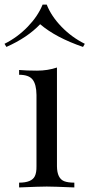

<svg xmlns="http://www.w3.org/2000/svg" viewBox="-55 -822 392 842"><path d="M271 -21V0Q179.2 -3.9 149.9 -3.9Q120.6 -3.9 28.8 0V-21Q84 -21 97.7 -49.3Q105.5 -64.9 105 -92.8V-405.8Q104.5 -452.1 87.9 -473.1Q71.3 -494.1 28.8 -494.1V-515.1Q60.5 -512.2 107.4 -512.2Q154.3 -512.2 194.8 -525.9V-92.8Q195.3 -39.6 226.6 -27.3Q243.2 -21 271 -21ZM309.1 -616.2Q189.5 -657.2 121.1 -715.8Q65.4 -657.2 -26.9 -616.2L-35.2 -629.9Q21.5 -658.2 66.4 -704.6Q111.3 -751 131.8 -801.8H149.9Q169.9 -751 214.8 -704.6Q259.8 -658.2 316.9 -629.9Z"/></svg>

Font: PlayfairDisplay-Regular
Style: Regular
Weight: 400
Designer: Claus Eggers Sørensen
Foundry: Claus Eggers Sørensen
Version: Version 1.002;PS 001.002;hotconv 1.0.70;makeotf.lib2.5.58329